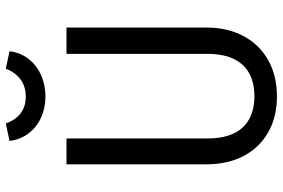

<svg xmlns="http://www.w3.org/2000/svg" viewBox="-175 -778 965 655"><g transform="rotate(-90 307.5 -450.5)"><path d="M541 -228.7Q541 -157.4 512.3 -103.1Q483.6 -48.7 430.5 -18.5Q377.4 11.8 306.7 11.8Q235.4 11.8 182.8 -18.5Q130.3 -48.7 102.3 -103.1Q74.4 -157.4 74.4 -228.7V-706.2H162.6V-225.6Q162.6 -146.2 199.7 -105.6Q236.9 -65.1 306.7 -65.1Q376.9 -65.1 414.1 -105.6Q451.3 -146.2 451.3 -225.6V-706.2H541ZM154.4 -900.5 213.8 -913.3Q225.1 -881 247.9 -863.1Q270.8 -845.1 305.6 -845.1Q340.5 -845.1 364.9 -863.6Q389.2 -882.1 400.5 -913.3L460 -900.5Q455.9 -864.1 434.4 -836.2Q412.8 -808.2 379 -793.1Q345.1 -777.9 305.6 -777.9Q266.7 -777.9 233.6 -793.1Q200.5 -808.2 179.5 -836.2Q158.5 -864.1 154.4 -900.5Z"/></g></svg>

Font: Fira Code Fixed
Style: Regular
Weight: 400
Monospace: yes
Designer: Carrois Corporate, Edenspiekermann AG, Nikita Prokopov
Foundry: Carrois Corporate, Edenspiekermann AG, Nikita Prokopov
Version: Version 5.002